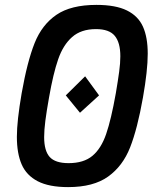

<svg xmlns="http://www.w3.org/2000/svg" viewBox="-20 -755 640 785"><path d="M49 -195.5Q49 -260.5 68.5 -373.5Q91.5 -503.5 121.5 -578.8Q151.5 -654 210.8 -694.5Q270 -735 374.5 -735Q453 -735 499 -712.2Q545 -689.5 564.5 -646Q584 -602.5 584 -535.5Q584 -467 564.5 -356.5Q542 -229 512 -152.5Q482 -76 422 -33Q362 10 258.5 10Q180.5 10 134.2 -14Q88 -38 68.5 -83Q49 -128 49 -195.5ZM249 -365 328 -443 385 -365 307 -294ZM453.5 -373.5Q462.5 -426.5 467.2 -461.8Q472 -497 472 -525Q472 -581 449.2 -608.5Q426.5 -636 372.5 -636Q311.5 -636 274.8 -603.5Q238 -571 217.8 -512.5Q197.5 -454 180.5 -356.5Q170.5 -300.5 165.5 -261.8Q160.5 -223 160.5 -194.5Q160.5 -138.5 183.2 -113.2Q206 -88 260.5 -88Q322 -88 357.8 -117.8Q393.5 -147.5 414 -207Q434.5 -266.5 453.5 -373.5Z"/></svg>

Font: JuliaMono
Style: Bold Italic
Weight: 700
Italic angle: -9°
Monospace: yes
Designer: cormullion
Foundry: corm
Version: Version 0.057; ttfautohint (v1.8.4)